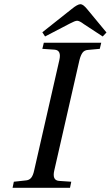

<svg xmlns="http://www.w3.org/2000/svg" viewBox="-20 -896 528 916"><path d="M182 -742 322 -853Q350 -876 364 -876Q377 -876 397 -851L488 -741L470 -722L380 -781Q359 -797 348 -797Q338 -797 312 -783L195 -722ZM40 0 46 -29 101 -35Q119 -36 128.5 -47.5Q138 -59 143 -83L263 -609Q274 -656 241 -659L182 -663L189 -692H463L456 -663L401 -658Q383 -657 374 -645Q365 -633 359 -609L239 -83Q228 -36 261 -33L320 -29L314 0Z"/></svg>

Font: Lingua Franca
Style: Italic
Weight: 400
Italic angle: -13°
Version: Version 1.19